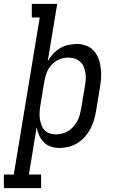

<svg xmlns="http://www.w3.org/2000/svg" viewBox="-82 -755 602 990"><path d="M-62 215V145H-11L123 -665H82V-735H213L164 -439Q175 -459 191 -476.5Q207 -494 227 -506Q247 -518 268.5 -523Q290 -528 312 -528Q312 -528 312 -528Q312 -528 312 -528Q333 -528 337 -527Q341 -526 350 -523.5Q359 -521 367.5 -517.5Q376 -514 383.5 -509Q391 -504 397.5 -497.5Q404 -491 409.5 -483.5Q415 -476 419 -468Q423 -460 426.5 -451.5Q430 -443 432 -434Q434 -425 435.5 -416Q437 -407 438 -397.5Q439 -388 439.5 -378.5Q440 -369 439.5 -359Q439 -349 438 -339.5Q437 -330 435.5 -320Q434 -310 433 -301L413 -181Q409 -157 402 -134Q395 -111 383.5 -89.5Q372 -68 355 -49Q338 -30 317 -17Q296 -4 272 2Q248 8 225 8Q202 8 180.5 1Q159 -6 144 -21.5Q129 -37 120 -57Q111 -77 107 -99L67 145H130V215ZM205 -62Q221 -62 237.5 -66Q254 -70 269 -79Q284 -88 295.5 -101Q307 -114 315.5 -129Q324 -144 328.5 -160Q333 -176 336 -192L356 -312Q359 -329 360 -346.5Q361 -364 358.5 -380Q356 -396 349.5 -411Q343 -426 331 -437Q319 -448 303 -453Q287 -458 270 -458Q247 -458 224.5 -449Q202 -440 185 -422Q168 -404 159.5 -382Q151 -360 147 -337L127 -217Q124 -200 122.5 -182Q121 -164 123 -147.5Q125 -131 130 -115Q135 -99 145.5 -86.5Q156 -74 172 -68Q188 -62 205 -62Z"/></svg>

Font: Iosevka Gothic
Style: Italic
Weight: 400
Italic angle: -9°
Monospace: yes
Designer: Belleve Invis
Foundry: Belleve Invis
Version: Version 15.5.1; ttfautohint (v1.8.4)